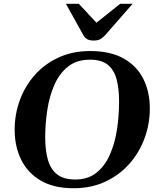

<svg xmlns="http://www.w3.org/2000/svg" viewBox="-20 -976 832 1010"><path d="M366.7 14.2Q262.2 14.2 193.4 -26.6Q124.5 -67.4 90.8 -137Q57.1 -206.5 57.1 -293.5Q57.1 -375 84.5 -449.5Q111.8 -523.9 163.6 -582Q215.3 -640.1 288.8 -673.8Q362.3 -707.5 454.1 -707.5Q561 -707.5 630.6 -668.2Q700.2 -628.9 734.1 -560.8Q768.1 -492.7 768.1 -405.8Q768.1 -324.2 740.5 -248.8Q712.9 -173.3 660.6 -114.3Q608.4 -55.2 534.2 -20.5Q460 14.2 366.7 14.2ZM376 -31.7Q443.4 -31.7 488 -67.9Q532.7 -104 558.6 -163.6Q584.5 -223.1 595.5 -295.7Q606.4 -368.2 606.4 -441.4Q606.4 -510.7 593 -560.1Q579.6 -609.4 546.4 -635.7Q513.2 -662.1 453.6 -662.1Q384.3 -662.1 338.6 -626.2Q293 -590.3 266.6 -530.8Q240.2 -471.2 229 -398.7Q217.8 -326.2 217.8 -252.9Q217.8 -184.1 232.2 -134.5Q246.6 -85 281 -58.3Q315.4 -31.7 376 -31.7ZM473.1 -762.7Q450.7 -762.7 438.7 -769.8Q426.8 -776.9 420.4 -787.6L326.7 -956.1H394.5L487.3 -856.4L612.3 -956.1H677.7L534.2 -792Q523.9 -780.3 510.3 -771.5Q496.6 -762.7 473.1 -762.7Z"/></svg>

Font: Gelasio SemiBold
Style: Italic
Weight: 600
Italic angle: -8.5°
Designer: Eben Sorkin
Foundry: Eben Sorkin
Version: Version 1.008